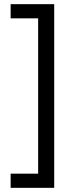

<svg xmlns="http://www.w3.org/2000/svg" viewBox="-20 -740 352 921"><path d="M31 93V161H240V-720H31V-652H163V93Z"/></svg>

Font: Noto Sans Arabic ExtCond
Style: Regular
Weight: 400
Width: 2
Designer: Monotype Design Team, Nadine Chahine, Nizar Qandah and Khaled Hosny
Foundry: Monotype Imaging Inc.
Version: Version 2.012